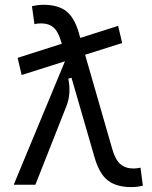

<svg xmlns="http://www.w3.org/2000/svg" viewBox="-20 -762 626 792"><path d="M69.3 -452.6 52.7 -523.4 234.9 -581.5 232.4 -589.4Q220.2 -631.8 200.7 -648.7Q181.2 -665.5 149.9 -665.5Q143.6 -665.5 137 -665Q130.4 -664.6 122.1 -662.1L111.8 -736.3Q135.3 -742.2 159.7 -742.2Q218.3 -742.2 252.4 -716.6Q286.6 -690.9 305.7 -625L311 -605.5L467.3 -655.3L483.9 -584.5L331.1 -536.1L442.9 -147.9Q455.6 -103 476.6 -85Q497.6 -66.9 531.2 -66.9Q542.5 -66.9 559.6 -70.3L569.3 3.9Q545.9 9.8 521.5 9.8Q460.9 9.8 425.3 -17.3Q389.6 -44.4 369.6 -114.3L274.9 -441.4L261.7 -437.5Q274.4 -375.5 253.9 -324.2L126 0H36.6L248 -509.3Z"/></svg>

Font: Cascadia Code NF SemiLight
Style: Regular
Weight: 350
Monospace: yes
Designer: Aaron Bell
Foundry: Saja Typeworks
Version: Version 2404.023; ttfautohint (v1.8.4)